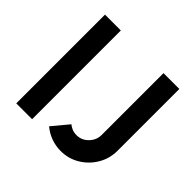

<svg xmlns="http://www.w3.org/2000/svg" viewBox="-175 -879 1071 1071"><g transform="rotate(45 360.5 -343.5)"><path d="M75 0V-700H200V0ZM438 13Q399 13 362 -0.2Q325 -13.5 295 -39L375 -135Q385.5 -126 401.2 -119Q417 -112 438 -112Q478.5 -112 507.5 -142Q536.5 -172 536.5 -212.5V-700H661.5V-212.5Q661.5 -151 631.2 -99.8Q601 -48.5 550.2 -17.8Q499.5 13 438 13Z"/></g></svg>

Font: Urbanist
Style: Bold
Weight: 700
Designer: Corey Hu
Foundry: Corey Hu
Version: Version 1.330; ttfautohint (v1.8.4.7-5d5b)